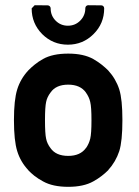

<svg xmlns="http://www.w3.org/2000/svg" viewBox="-20 -720 540 746"><path d="M34.2 -253.4Q34.2 -332 46.9 -372.6Q59.6 -413.6 89.8 -446.3Q101.1 -458 115 -469.2Q128.9 -480.5 147 -490.7Q184.1 -511.7 245.1 -511.7Q304.7 -511.7 342.3 -490.7Q360.8 -480 375 -468.8Q389.2 -457.5 400.4 -446.3Q430.2 -413.6 443.4 -372.6Q455.6 -334 455.6 -253.4Q455.6 -171.4 443.4 -132.8Q429.7 -91.3 400.4 -59.1H400.9Q389.6 -47.9 375.2 -36.6Q360.8 -25.4 342.3 -15.1Q304.7 5.9 245.1 5.9Q185.1 5.9 147.5 -15.1Q128.4 -25.4 114 -36.6Q99.6 -47.9 89.4 -59.1H89.8Q59.6 -91.3 46.9 -132.8Q34.2 -173.3 34.2 -253.4ZM335.4 -252.4Q335.4 -278.8 334.2 -296.4Q333 -314 330.6 -323.7Q326.2 -343.3 313.5 -360.8L314 -360.4Q292 -391.1 245.1 -391.1Q197.3 -391.1 176.3 -360.4Q169.9 -352.1 165.5 -342.8Q161.1 -333.5 159.2 -323.7Q154.8 -303.7 154.8 -253.4Q154.8 -200.7 159.2 -181.2Q161.1 -171.4 165.5 -162.1Q169.9 -152.8 176.3 -144.5Q197.3 -114.3 245.1 -114.3Q292 -114.3 314 -145V-144.5Q325.7 -161.1 330.6 -181.2Q333 -191.4 334.2 -209Q335.4 -226.6 335.4 -252.4ZM114.7 -699.7 165 -699.2Q169.9 -699.2 173.3 -695.8Q176.8 -692.4 176.8 -687.5Q176.8 -659.2 196.3 -639.6Q215.8 -620.1 243.7 -620.1Q272 -620.1 291.5 -639.6Q301.3 -649.4 306.4 -661.6Q311.5 -673.8 311.5 -688Q311.5 -692.9 314.7 -696.3Q317.9 -699.7 322.8 -699.7L373.5 -699.2Q378.4 -699.2 381.6 -695.8Q384.8 -692.4 384.8 -687.5Q384.8 -628.4 343.3 -587.4Q302.2 -546.4 243.7 -546.4Q185.5 -546.4 144 -587.4Q103 -628.9 103 -687.5Z"/></svg>

Font: Alte DIN 1451 Mittelschrift
Style: Bold
Weight: 700
Designer: Peter Wiegel
Foundry: Peter Wiegel
Version: Version 1.003